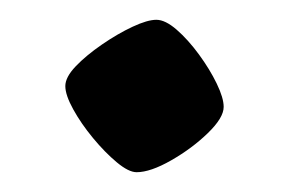

<svg xmlns="http://www.w3.org/2000/svg" viewBox="-20 -367 292 194"><path d="M118 -193Q110 -193 98 -203Q86 -213 74 -227.5Q62 -242 54 -256.5Q46 -271 46 -280Q46 -289 56.5 -300Q67 -311 83 -322Q99 -333 114 -340Q129 -347 138 -347Q147 -347 158.5 -337Q170 -327 181 -312Q192 -297 199 -282.5Q206 -268 206 -259Q206 -248 190 -232.5Q174 -217 153 -205Q132 -193 118 -193Z"/></svg>

Font: Texturina 12pt Medium
Style: Regular
Weight: 500
Designer: Guillermo Torres Carreño
Foundry: Omnibus-Type
Version: Version 1.002